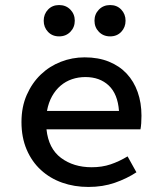

<svg xmlns="http://www.w3.org/2000/svg" viewBox="-20 -728 640 760"><path d="M330 12Q274 12 226 -5Q178 -22 142 -55Q106 -88 85.5 -136Q65 -184 65 -245Q65 -305 86 -352.5Q107 -400 141.5 -433Q176 -466 221 -483.5Q266 -501 315 -501Q369 -501 411 -484Q453 -467 481.5 -436.5Q510 -406 525 -363.5Q540 -321 540 -270Q540 -254 539 -240Q538 -226 536 -216H164Q172 -140 221.5 -103Q271 -66 343 -66Q384 -66 418 -77.5Q452 -89 485 -109L520 -46Q482 -21 434.5 -4.5Q387 12 330 12ZM318 -423Q290 -423 265 -414.5Q240 -406 220 -389Q200 -372 186 -347Q172 -322 166 -289H451Q446 -356 410.5 -389.5Q375 -423 318 -423ZM214 -584Q187 -584 170 -602Q153 -620 153 -646Q153 -672 170 -690Q187 -708 214 -708Q241 -708 258.5 -690Q276 -672 276 -646Q276 -620 258.5 -602Q241 -584 214 -584ZM416 -584Q389 -584 371.5 -602Q354 -620 354 -646Q354 -672 371.5 -690Q389 -708 416 -708Q443 -708 460 -690Q477 -672 477 -646Q477 -620 460 -602Q443 -584 416 -584Z"/></svg>

Font: Source Code Pro Medium
Style: Regular
Weight: 500
Monospace: yes
Designer: Paul D. Hunt, Teo Tuominen
Foundry: Adobe Systems Incorporated
Version: Version 2.030;PS 1.000;hotconv 16.6.51;makeotf.lib2.5.65220